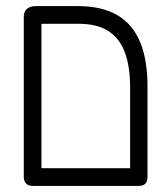

<svg xmlns="http://www.w3.org/2000/svg" viewBox="-20 -600 551 630"><path d="M87 10Q78 10 71.5 6.5Q65 3 61.5 -3.5Q58 -10 58 -19V-544Q58 -562 68.5 -571Q79 -580 98 -580H234Q315 -580 365.5 -550Q416 -520 440 -461.5Q464 -403 464 -316V-20Q464 -10 461 -3.5Q458 3 451.5 6.5Q445 10 436 10Q427 10 420.5 7.5Q414 5 410.5 -0.5Q407 -6 407 -13V-313Q407 -382 389.5 -428.5Q372 -475 335 -498.5Q298 -522 237 -522H116V-20Q116 -10 112.5 -3.5Q109 3 103 6.5Q97 10 87 10ZM87 10 88 -48H434L435 10Z"/></svg>

Font: Fredoka SemiCondensed Light
Style: Regular
Weight: 300
Width: 4
Designer: Ben Nathan
Foundry: Milena B. Brandão, Ben Nathan
Version: Version 2.001